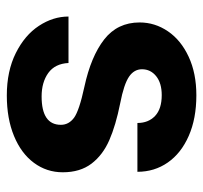

<svg xmlns="http://www.w3.org/2000/svg" viewBox="-36 -542 588 555"><g transform="rotate(90 257.5 -264.0)"><path d="M319.8 -184.6Q298.8 -199.7 230.5 -214.4Q142.6 -233.4 93.5 -271.7Q44.4 -310.1 44.4 -374Q44.4 -418.5 70.1 -456.1Q95.7 -493.7 143.6 -515.9Q191.4 -538.1 254.9 -538.1Q322.3 -538.1 372.3 -516.1Q422.4 -494.1 449.2 -455.6Q476.1 -417 476.1 -367.7H335Q335 -399.4 314.7 -418.7Q294.4 -438 254.4 -438Q219.7 -438 199.7 -421.9Q179.7 -405.8 179.7 -380.9Q179.7 -358.4 200.7 -343.8Q222.7 -328.6 278.3 -317.9Q341.8 -305.2 384.8 -286.4Q427.7 -267.6 452.6 -234.9Q477.5 -202.1 477.5 -151.9Q477.5 -105.5 450.2 -68.6Q422.9 -31.7 372.6 -11Q322.3 9.8 255.4 9.8Q185.1 9.8 133.1 -16.1Q81.1 -42 54.2 -83Q27.3 -124 27.3 -168.5H161.6Q163.6 -129.4 190.4 -110.1Q217.3 -90.8 258.3 -90.8Q340.3 -90.8 340.3 -146.5Q340.3 -169.4 319.8 -184.6Z"/></g></svg>

Font: Mardoto
Style: Bold
Weight: 700
Designer: Christian Robertson, Vahan Hovhannisyan
Foundry: Google
Version: Version 1.000